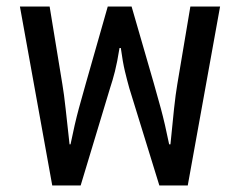

<svg xmlns="http://www.w3.org/2000/svg" viewBox="-20 -568 735 588"><path d="M140 0 41 -548H132L171 -310Q176 -281 181 -235Q186 -189 193 -126H196Q209 -190 221.5 -236Q234 -282 243 -313L310 -548H383L451 -313Q460 -282 472.5 -236Q485 -190 498 -126H502Q508 -189 513 -235Q518 -281 523 -310L563 -548H654L555 0H468L376 -298Q369 -323 362.5 -350Q356 -377 350 -421H346Q339 -377 332 -349.5Q325 -322 317 -298L227 0Z"/></svg>

Font: TSCustom
Style: Regular
Weight: 400
Designer: Monotype Design Team
Foundry: Monotype Imaging Inc.
Version: Version 2.004; ttfautohint (v1.8.3) -l 8 -r 50 -G 200 -x 14 